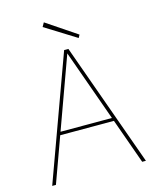

<svg xmlns="http://www.w3.org/2000/svg" viewBox="-128 -962 855 1049"><g transform="rotate(-15 300.0 -437.5)"><path d="M35 0 290 -700H314L565 0H544L302 -678L56 0ZM134 -256 143 -274H459L468 -256ZM384 -743 209 -852 222 -875 393 -760Z"/></g></svg>

Font: DM Sans 10pt Thin
Style: Regular
Weight: 250
Version: Version 4.004;gftools[0.9.30]